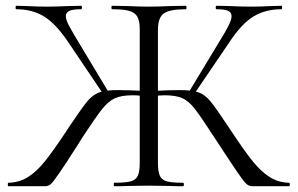

<svg xmlns="http://www.w3.org/2000/svg" viewBox="-20 -645 1031 665"><path d="M376 -12Q415 -12 433 -17Q451 -22 457.5 -36.5Q464 -51 464 -81V-544Q464 -573 455.5 -587.5Q447 -602 427 -607.5Q407 -613 368 -613Q366 -613 366 -619Q366 -625 368 -625L422 -624Q468 -622 494 -622Q523 -622 571 -624L624 -625Q626 -625 626 -619Q626 -613 624 -613Q568 -613 547.5 -598.5Q527 -584 527 -542V-81Q527 -51 533.5 -36.5Q540 -22 557.5 -17Q575 -12 614 -12Q617 -12 617 -6Q617 0 614 0Q583 0 565 -1L494 -2L426 -1Q408 0 376 0Q374 0 374 -6Q374 -12 376 -12ZM9 -12Q47 -13 76.5 -31.5Q106 -50 134 -84.5Q162 -119 208 -188L219 -205Q262 -269 281 -292.5Q300 -316 322.5 -324.5Q345 -333 388 -333Q421 -333 484 -330L483 -312Q473 -313 462 -314Q451 -315 439 -315Q400 -315 377.5 -304.5Q355 -294 333.5 -267Q312 -240 266 -170L246 -138Q209 -80 186 -46.5Q163 -13 155 -6.5Q147 0 135 0H9Q7 0 7 -6Q7 -12 9 -12ZM36 -613Q34 -613 34 -619Q34 -625 36 -625L73 -624Q109 -622 142 -622Q175 -622 215 -624L261 -625Q264 -625 264 -619Q264 -613 261 -613Q233 -613 220.5 -607.5Q208 -602 208 -589Q208 -577 218.5 -557Q229 -537 252 -499L356 -326L339 -317L215 -501Q173 -563 132.5 -588Q92 -613 36 -613ZM723 -168Q677 -239 656 -266.5Q635 -294 612.5 -304.5Q590 -315 550 -315Q539 -315 528 -314Q517 -313 508 -312L507 -330Q569 -333 602 -333Q646 -333 668 -325Q690 -317 709 -294Q728 -271 771 -206L783 -188Q828 -120 856.5 -85Q885 -50 914.5 -31.5Q944 -13 981 -12Q984 -12 984 -6Q984 0 981 0H855Q843 0 834 -7.5Q825 -15 803.5 -46.5Q782 -78 723 -168ZM634 -326 738 -498Q761 -535 771.5 -556Q782 -577 782 -589Q782 -602 770 -607.5Q758 -613 730 -613Q727 -613 727 -619Q727 -625 730 -625L776 -624Q816 -622 849 -622Q882 -622 918 -624L955 -625Q957 -625 957 -619Q957 -613 955 -613Q899 -613 858 -588Q817 -563 776 -501L651 -317Z"/></svg>

Font: Cormorant Infant
Style: Regular
Weight: 400
Designer: Christian Thalmann (Catharsis Fonts)
Foundry: Catharsis Fonts
Version: Version 4.000